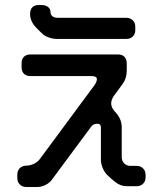

<svg xmlns="http://www.w3.org/2000/svg" viewBox="-20 -641 649 765"><path d="M84 104H130Q145 104 161 96Q177 88 186 76L343 -136Q352 -148 367 -148Q382 -148 382 -133V-4Q382 11 389 28Q396 45 407 56Q422 71 441.5 86Q461 101 487 101H525Q540 101 550 91Q560 81 560 66V55Q560 40 550 30Q540 20 525 20H500Q485 20 475 10Q465 0 465 -15V-134Q465 -167 440 -194Q423 -211 423 -229Q423 -246 438 -265Q453 -285 469 -307Q485 -329 485 -360V-389Q485 -405 476 -414.5Q467 -424 450 -424H101Q85 -424 75.5 -415Q66 -406 66 -389V-373Q66 -357 75 -347.5Q84 -338 101 -338H342Q366 -338 366 -326Q366 -322 364 -315.5Q362 -309 356 -301L140 -9Q131 4 115.5 11.5Q100 19 85 19Q69 19 59 29Q49 39 49 54V69Q49 84 59 94Q69 104 84 104ZM125 -530 145 -510Q157 -498 173.5 -492Q190 -486 205 -486H484Q499 -486 509 -495.5Q519 -505 519 -520V-535Q519 -550 509 -560Q499 -570 484 -570H212Q181 -570 181 -595Q181 -606 171 -613.5Q161 -621 146 -621H135Q103 -621 100 -590Q98 -557 125 -530Z"/></svg>

Font: WDXL Lubrifont SC
Style: Regular
Weight: 400
Designer: [WDXL Lubrifont] Copyright 2020-2022 (c) NightFurySL2001, Skr-ZERO; [ZCOOL QingKe HuangYou] Copyright 2018-2022 (c) The 
Version: Version 2.001;hotconv 1.1.1;makeotfexe 2.6.0